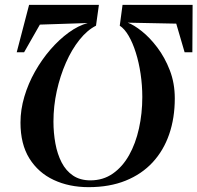

<svg xmlns="http://www.w3.org/2000/svg" viewBox="-20 -763 814 792"><path d="M774.5 -743 773.5 -547.5H741.5L707 -665.5L507 -669.5Q532 -660.5 565 -634.2Q598 -608 629 -567Q660 -526 680.5 -473Q701 -420 701 -357Q701 -276.5 678 -209.5Q655 -142.5 609.8 -93.5Q564.5 -44.5 498.2 -17.8Q432 9 345.5 9Q265 9 201.5 -20.8Q138 -50.5 101.2 -109.5Q64.5 -168.5 64.5 -257.5Q64.5 -310.5 80.5 -364.5Q96.5 -418.5 124.5 -468Q152.5 -517.5 188.2 -558.8Q224 -600 263.5 -628.8Q303 -657.5 342 -668L144.5 -661.5L79.5 -547.5H49L100 -743H388L376 -657Q340 -639 308 -599Q276 -559 252 -504.5Q228 -450 214.2 -387.5Q200.5 -325 200.5 -261.5Q200.5 -215 208.5 -171.2Q216.5 -127.5 234.2 -93Q252 -58.5 281.2 -38.8Q310.5 -19 353 -19Q405.5 -19 445.5 -47Q485.5 -75 512.5 -123Q539.5 -171 553.2 -233Q567 -295 567 -363Q567 -411 560 -458.2Q553 -505.5 540.2 -546Q527.5 -586.5 510.5 -615.5Q493.5 -644.5 474 -657L485.5 -743Z"/></svg>

Font: Merriweather 144pt SemiBold
Style: Italic
Weight: 600
Italic angle: -7.8°
Version: Version 2.101